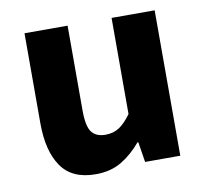

<svg xmlns="http://www.w3.org/2000/svg" viewBox="-63 -565 694 645"><g transform="rotate(-10 284.0 -242.0)"><path d="M214 12Q133 12 96.5 -41.5Q60 -95 60 -188V-496H207V-207Q207 -153 222 -133Q237 -113 269 -113Q296 -113 316 -126Q336 -139 357 -168V-496H504V0H384L373 -69H370Q339 -32 302 -10Q265 12 214 12Z"/></g></svg>

Font: Source Sans 3 ExtraLight
Style: Bold
Weight: 700
Version: Version 3.052;hotconv 1.1.0;makeotfexe 2.6.0